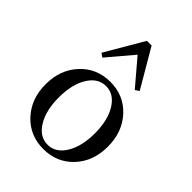

<svg xmlns="http://www.w3.org/2000/svg" viewBox="-202 -773 881 881"><g transform="rotate(45 239.0 -332.0)"><path d="M134.3 -477.1 115.7 -490.2 224.6 -676.3H254.9L363.8 -490.2L344.7 -477.1L239.3 -601.1ZM36.6 -207Q36.6 -301.3 94 -363Q151.4 -424.8 239.3 -424.8Q327.1 -424.8 384.3 -362.8Q441.4 -300.8 441.4 -205.6Q441.4 -111.3 384.3 -50Q327.1 11.2 239.3 11.2Q151.4 11.2 94 -50.5Q36.6 -112.3 36.6 -207ZM239.3 -16.6Q291 -16.6 323.5 -69.6Q356 -122.6 356 -207Q356 -291.5 323.5 -344.2Q291 -397 239.3 -397Q187 -397 154.5 -344.2Q122.1 -291.5 122.1 -207Q122.1 -122.6 154.5 -69.6Q187 -16.6 239.3 -16.6Z"/></g></svg>

Font: Elstob 18pt
Style: Regular
Weight: 400
Designer: Peter S. Baker
Version: Version 1.015